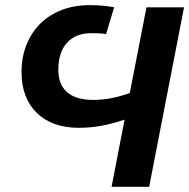

<svg xmlns="http://www.w3.org/2000/svg" viewBox="-20 -716 726 736"><path d="M331.1 -588.9Q270 -588.9 236.8 -552Q203.6 -515.1 203.6 -448.7Q203.6 -391.1 237.8 -362.1Q272 -333 337.4 -333Q404.3 -333 477.5 -359.4L541.5 -688H685.5L551.8 0H407.7L457.5 -257.3Q405.3 -240.2 365 -233.2Q324.7 -226.1 281.7 -226.1Q179.7 -226.1 121.1 -283.2Q62.5 -340.3 62.5 -440.4Q62.5 -514.2 95 -573Q127.4 -631.8 186.8 -664.1Q246.1 -696.3 324.7 -696.3Q376 -696.3 417.5 -688L386.7 -585.4Q368.7 -588.9 331.1 -588.9Z"/></svg>

Font: Liberation Sans
Style: Bold Italic
Weight: 700
Italic angle: -12°
Designer: Steve Matteson
Foundry: Ascender Corporation
Version: Version 2.1.5